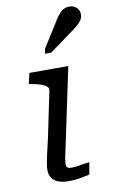

<svg xmlns="http://www.w3.org/2000/svg" viewBox="-91 -863 543 914"><g transform="rotate(-10 180.0 -406.0)"><path d="M163 3Q137 3 116.5 -4.5Q96 -12 85 -27.5Q74 -43 74 -65Q74 -79 76.5 -95Q79 -111 85 -138Q91 -165 102 -211L149 -437Q152 -449 142.5 -457.5Q133 -466 114.5 -472.5Q96 -479 70 -483L58 -485L70 -537H258L188 -205Q180 -165 174 -139.5Q168 -114 166 -99.5Q164 -85 164 -78Q164 -68 169.5 -63Q175 -58 188 -58Q204 -58 220 -60.5Q236 -63 251 -65.5Q266 -68 277 -69L267 -11Q252 -8 235.5 -4.5Q219 -1 201 1Q183 3 163 3ZM236 -753Q248 -773 259 -787Q270 -801 283 -808Q296 -815 312 -815Q333 -815 346.5 -802Q360 -789 360 -770Q360 -755 353 -743.5Q346 -732 334 -721.5Q322 -711 307 -700L189 -614H159L163 -637Z"/></g></svg>

Font: Roboto Serif
Style: Italic
Weight: 400
Italic angle: -10°
Designer: Greg Gazdowicz
Foundry: Commercial Type
Version: Version 1.008